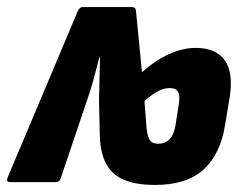

<svg xmlns="http://www.w3.org/2000/svg" viewBox="-45 -517 689 545"><path d="M395 8Q341 8 306 -7Q271 -22 254.5 -55.5Q238 -89 238 -145L236 -233Q237 -266 237.5 -293.5Q238 -321 239 -354H237Q228 -319 220 -289.5Q212 -260 200 -226L127 -10Q124 0 112 0H-17Q-29 0 -23 -14L176 -486Q181 -497 190 -497H329Q340 -497 341 -486L358 -312Q396 -346 435 -363.5Q474 -381 510 -381Q568 -381 593 -346Q618 -311 607 -241L594 -163Q581 -80 533 -36Q485 8 395 8ZM404 -109Q424 -109 436.5 -122Q449 -135 453 -161L463 -224Q466 -247 460 -257Q454 -267 437 -267Q420 -267 402.5 -257.5Q385 -248 365 -230L371 -154Q374 -127 381 -118Q388 -109 404 -109Z"/></svg>

Font: Sofia Sans Condensed Black
Style: Italic
Weight: 900
Italic angle: -9°
Version: Version 4.100